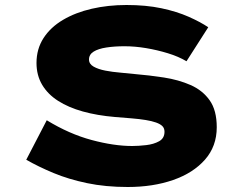

<svg xmlns="http://www.w3.org/2000/svg" viewBox="-20 -738 993 768"><path d="M491 10Q402 10 328 -5.5Q254 -21 194 -46Q134 -71 85 -99L167 -257Q257 -202 346.5 -178Q436 -154 509 -154Q534 -154 564.5 -157.5Q595 -161 616.5 -173Q638 -185 638 -211Q638 -225 629.5 -233.5Q621 -242 604 -248Q587 -254 562.5 -258Q538 -262 507.5 -264.5Q477 -267 440 -270Q369 -276 311.5 -292Q254 -308 212.5 -334.5Q171 -361 148.5 -399Q126 -437 126 -486Q126 -542 154 -585.5Q182 -629 232 -658.5Q282 -688 347 -703Q412 -718 486 -718Q564 -718 625.5 -705Q687 -692 734.5 -671Q782 -650 813 -629L726 -493Q694 -512 651.5 -525Q609 -538 564.5 -545.5Q520 -553 478 -553Q438 -553 405.5 -548Q373 -543 354.5 -531.5Q336 -520 336 -500Q336 -482 354.5 -471.5Q373 -461 401.5 -455.5Q430 -450 461 -447.5Q492 -445 517 -442Q577 -437 635.5 -428Q694 -419 742 -398Q790 -377 818.5 -337Q847 -297 847 -229Q847 -153 800 -99.5Q753 -46 672.5 -18Q592 10 491 10Z"/></svg>

Font: Lexend Zetta ExtraBold
Style: Regular
Weight: 800
Designer: Bonnie Shaver-Troup, Thomas Jockin
Foundry: Lexend
Version: Version 1.007